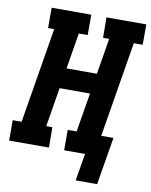

<svg xmlns="http://www.w3.org/2000/svg" viewBox="-96 -805 801 1021"><g transform="rotate(10 304.5 -294.0)"><path d="M500 147H384L409 0H296V-110H344L379 -321H215L180 -110H213L214 0H-1V-110H47L132 -625H99V-735H313V-625H265L233 -431H397L429 -625H396L395 -735H610V-625H562L477 -110H543Z"/></g></svg>

Font: Iosevka HT Extrabold Extended
Style: Italic
Weight: 800
Width: 7
Italic angle: -9°
Monospace: yes
Designer: Belleve Invis
Foundry: Belleve Invis
Version: Version 32.3.0; ttfautohint (v1.8.4)